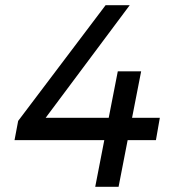

<svg xmlns="http://www.w3.org/2000/svg" viewBox="-20 -720 684 740"><path d="M596 -266 581 -180H472L437 0H347L382 -180H36L50 -254L387 -700H480L156 -266H399L434 -445H524L489 -266Z"/></svg>

Font: TypoPRO Montserrat Alternates
Style: Italic
Weight: 400
Italic angle: -11.3°
Designer: Julieta Ulanovsky
Foundry: Julieta Ulanovsky
Version: Version 6.001